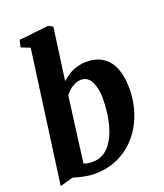

<svg xmlns="http://www.w3.org/2000/svg" viewBox="-150 -916 872 1024"><g transform="rotate(-20 286.0 -403.5)"><path d="M230 -508.5Q246 -524 267.2 -537.2Q288.5 -550.5 314.8 -558.8Q341 -567 371.5 -567Q427.5 -567 464.8 -541.8Q502 -516.5 520.5 -469.2Q539 -422 539 -355.5Q539 -297 524.5 -242.8Q510 -188.5 482 -142.5Q454 -96.5 414 -62.2Q374 -28 322.8 -9Q271.5 10 210 10Q180 10 147.2 3Q114.5 -4 92 -11.5L16.5 9L118.5 -739L68 -759L77.5 -798.5L245.5 -817L270.5 -803.5ZM171.5 -62.5Q182.5 -57.5 195.2 -55.8Q208 -54 222.5 -54Q258 -54 285.2 -71.2Q312.5 -88.5 331.8 -118.2Q351 -148 363.5 -186.8Q376 -225.5 381.8 -268.8Q387.5 -312 387.5 -355.5Q387.5 -409.5 369 -448Q350.5 -486.5 312 -486.5Q292.5 -486.5 275.2 -478.5Q258 -470.5 244.2 -458.2Q230.5 -446 220 -432.5Z"/></g></svg>

Font: Merriweather 20pt ExtraBold
Style: Italic
Weight: 800
Italic angle: -7.8°
Version: Version 2.101